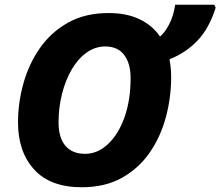

<svg xmlns="http://www.w3.org/2000/svg" viewBox="-20 -780 930 810"><path d="M325 10Q192 10 124 -65Q56 -140 56 -263Q56 -347 79 -429Q102 -511 149 -578Q196 -645 268 -685Q340 -725 438 -725Q514 -725 568.5 -699Q623 -673 655 -626Q675 -642 693.5 -677Q712 -712 719 -760H884L890 -748Q862 -659 812 -607.5Q762 -556 695 -530Q702 -494 702 -454Q702 -369 680 -286.5Q658 -204 612 -137Q566 -70 494.5 -30Q423 10 325 10ZM339 -131Q392 -131 436 -172.5Q480 -214 505.5 -286Q531 -358 531 -451Q531 -512 504 -548Q477 -584 424 -584Q381 -584 344.5 -557.5Q308 -531 282 -486Q256 -441 241.5 -383.5Q227 -326 227 -264Q227 -199 256 -165Q285 -131 339 -131Z"/></svg>

Font: Noto Sans ExtraBold
Style: Italic
Weight: 800
Italic angle: -12°
Designer: Monotype Design Team
Foundry: Monotype Imaging Inc.
Version: Version 2.013; ttfautohint (v1.8.4.7-5d5b)